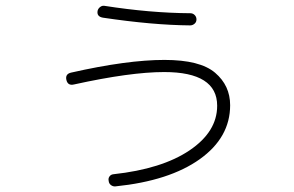

<svg xmlns="http://www.w3.org/2000/svg" viewBox="-20 -623 1040 679"><path d="M241.2 -324.2Q219.7 -319.3 214.8 -340.3Q210 -361.3 231.4 -366.2Q429.7 -411.1 561.5 -411.1Q687.5 -411.1 740.7 -365.7Q793.9 -320.3 793.9 -251Q793.9 -136.7 686.5 -60.1Q579.1 16.6 388.7 36.1Q379.9 37.1 372.6 31.7Q365.2 26.4 364.3 16.6Q362.3 7.8 367.2 1Q372.1 -5.9 380.9 -6.8Q552.7 -25.4 650.4 -91.3Q748 -157.2 748 -249Q748 -368.2 560.5 -368.2Q441.4 -368.2 241.2 -324.2ZM348.6 -602.5Q510.7 -577.1 653.3 -576.2Q662.1 -576.2 668.5 -569.8Q674.8 -563.5 674.8 -554.2Q674.8 -544.9 668 -539.1Q661.1 -533.2 652.3 -533.2Q520.5 -534.2 343.8 -560.5Q321.3 -564.5 325.2 -585Q327.1 -592.8 334 -598.1Q340.8 -603.5 348.6 -602.5Z"/></svg>

Font: Rounded Mgen+ 1mn light
Style: Regular
Weight: 200
Designer: [Source Han Sans]
Ryoko NISHIZUKA  (kana & ideographs); Paul D. Hunt (Latin, Greek & Cyrillic); Wenlong ZHANG  (bopomofo
Version: Version 1.059.20150602